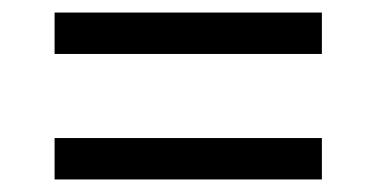

<svg xmlns="http://www.w3.org/2000/svg" viewBox="-20 -488 600 306"><path d="M493 -468V-402H67V-468ZM493 -268V-202H67V-268Z"/></svg>

Font: Roboto Serif 20pt SemiCondensed
Style: Regular
Weight: 400
Width: 4
Version: Version 1.008